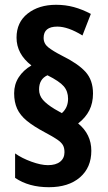

<svg xmlns="http://www.w3.org/2000/svg" viewBox="-20 -781 450 801"><path d="M39 -392Q39 -429 58 -458.5Q77 -488 111 -508Q49 -556 49 -624Q49 -688 95.5 -724.5Q142 -761 214 -761Q253 -761 288 -751.5Q323 -742 359 -723L324 -633Q264 -670 219 -670Q162 -670 162 -623Q162 -599 181.5 -583.5Q201 -568 238 -549Q305 -516 336.5 -481.5Q368 -447 368 -391Q368 -351 352.5 -320.5Q337 -290 306 -266Q361 -221 361 -152Q361 -82 313.5 -41Q266 0 184 0Q100 0 43 -39V-141Q71 -121 111 -106.5Q151 -92 180 -92Q213 -92 231 -106.5Q249 -121 249 -146Q249 -164 242.5 -175.5Q236 -187 218.5 -199Q201 -211 167 -229Q120 -254 92 -277Q64 -300 51.5 -327.5Q39 -355 39 -392ZM143 -408Q143 -383 159 -364.5Q175 -346 208 -326L238 -309Q264 -332 264 -369Q264 -400 246 -421Q228 -442 178 -467Q143 -451 143 -408Z"/></svg>

Font: Noto Sans Arabic ExtCond
Style: Bold
Weight: 700
Width: 2
Designer: Monotype Design Team, Nadine Chahine, Nizar Qandah and Khaled Hosny
Foundry: Monotype Imaging Inc.
Version: Version 2.012; ttfautohint (v1.8.4.7-5d5b)